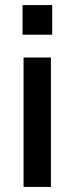

<svg xmlns="http://www.w3.org/2000/svg" viewBox="-20 -738 294 758"><path d="M181 -511V0H73V-511ZM69 -718H186V-601H69Z"/></svg>

Font: 42dot Sans Light SemiBold
Style: Regular
Weight: 600
Version: Version 1.000